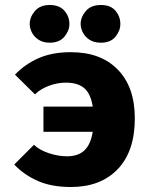

<svg xmlns="http://www.w3.org/2000/svg" viewBox="-20 -729 603 769"><path d="M264 20Q186 20 131 -4.5Q76 -29 37 -70L116 -149Q138 -128 175.5 -115.5Q213 -103 249 -103Q304 -103 329.5 -140Q355 -177 355 -252Q355 -326 330 -362Q305 -398 244 -398Q209 -398 175 -385Q141 -372 120 -351L40 -430Q80 -472 134.5 -496Q189 -520 264 -520Q384 -520 452 -450Q520 -380 520 -255Q520 -123 451.5 -51.5Q383 20 264 20ZM154 -201V-302H426V-201ZM99 -633Q99 -660 119.5 -684.5Q140 -709 179 -709Q218 -709 238 -686Q258 -663 258 -633Q258 -606 238 -582Q218 -558 179 -558Q153 -558 135 -569.5Q117 -581 108 -598.5Q99 -616 99 -633ZM303 -633Q303 -660 323.5 -684.5Q344 -709 384 -709Q423 -709 442.5 -686Q462 -663 462 -633Q462 -606 442.5 -582Q423 -558 384 -558Q357 -558 339 -569.5Q321 -581 312 -598.5Q303 -616 303 -633Z"/></svg>

Font: Moderustic
Style: Bold
Weight: 700
Designer: Tural Alisoy
Foundry: TAFT Foundry
Version: Version 2.120